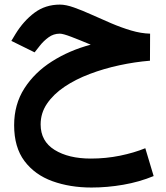

<svg xmlns="http://www.w3.org/2000/svg" viewBox="-20 -485 729 842"><path d="M638.2 -337.4 637.7 -218.8Q571.3 -213.4 503.4 -198.7Q435.5 -184.1 373.5 -160.6Q311.5 -137.2 262.9 -104.5Q214.4 -71.8 186.3 -30.5Q158.2 10.7 158.2 60.5Q158.2 134.3 219.5 172.4Q280.8 210.4 378.4 210.4Q444.3 210.4 506.1 197.8Q567.9 185.1 617.2 165L653.8 287.1Q590.8 313 520.5 325.2Q450.2 337.4 381.3 337.4Q287.1 337.4 210 309.6Q132.8 281.7 87.4 221.4Q42 161.1 42 64Q42 -27.3 86.9 -97.4Q131.8 -167.5 208 -215.8Q284.2 -264.2 377.9 -289.1Q329.1 -309.6 292.7 -323.5Q256.3 -337.4 242.2 -337.4Q214.8 -337.4 192.9 -321.3Q170.9 -305.2 155.3 -285.2L131.8 -255.4L29.8 -305.7L48.3 -336.4Q83.5 -393.6 131.3 -429.2Q179.2 -464.8 242.7 -464.8Q269 -464.8 304.7 -452.1Q340.3 -439.5 381.8 -420.7Q423.3 -401.9 467.3 -383.1Q511.2 -364.3 554.9 -351.3Q598.6 -338.4 638.2 -337.4Z"/></svg>

Font: Vazirmatn UI FD
Style: Bold
Weight: 700
Designer: Saber Rastikerdar
Foundry: Saber Rastikerdar
Version: Version 33.003